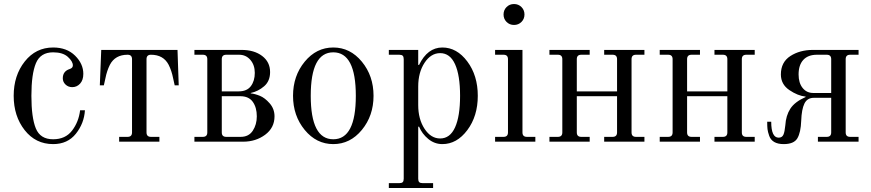

<svg xmlns="http://www.w3.org/2000/svg" viewBox="-20 -704 4328 954"><path d="M244 12Q157 12 102.5 -57.5Q48 -127 48 -228Q48 -329 103 -398.5Q158 -468 244 -468Q312 -468 353 -427.5Q394 -387 394 -337Q394 -306 378 -288.5Q362 -271 339 -271Q319 -271 305.5 -284Q292 -297 292 -315Q292 -350 326 -361Q342 -366 342 -379Q342 -399 317 -421.5Q292 -444 244 -444Q181 -444 158.5 -390Q136 -336 136 -228Q136 -120 158 -66Q180 -12 244 -12Q305 -12 338 -55Q371 -98 378 -156H402Q398 -91 357 -39.5Q316 12 244 12Z M572 0V-24H614Q636 -24 636 -46V-410Q636 -432 614 -432Q552 -432 526 -382Q511 -352 504 -316L496 -280H476L483 -456H862L868 -280H848L840 -316Q833 -352 818 -382Q792 -432 730 -432Q708 -432 708 -410V-46Q708 -24 730 -24H772V0Z M1082 -250H1166Q1207 -250 1226.5 -276Q1246 -302 1246 -342Q1246 -381 1224 -406.5Q1202 -432 1168 -432H1104Q1082 -432 1082 -410ZM946 0V-24H988Q1010 -24 1010 -46V-410Q1010 -432 988 -432H946V-456H1180Q1243 -456 1282.5 -426Q1322 -396 1322 -346Q1322 -301 1292.5 -275.5Q1263 -250 1226 -242V-240Q1246 -238 1271 -228Q1296 -218 1320 -190.5Q1344 -163 1344 -126Q1344 -69 1297.5 -34.5Q1251 0 1188 0ZM1082 -46Q1082 -24 1104 -24H1176Q1216 -24 1236 -54.5Q1256 -85 1256 -126Q1256 -170 1236 -198Q1216 -226 1174 -226H1082Z M1636 -12Q1748 -12 1748 -228Q1748 -444 1636 -444Q1524 -444 1524 -228Q1524 -12 1636 -12ZM1636 12Q1552 12 1494 -58.5Q1436 -129 1436 -228Q1436 -327 1494 -397.5Q1552 -468 1636 -468Q1720 -468 1778 -397.5Q1836 -327 1836 -228Q1836 -129 1778 -58.5Q1720 12 1636 12Z M2058 -182Q2058 -112 2089.5 -64Q2121 -16 2167 -16Q2216 -16 2241 -71Q2266 -126 2266 -228Q2266 -330 2241 -385Q2216 -440 2167 -440Q2121 -440 2089.5 -392Q2058 -344 2058 -274ZM1912 230V206H1964Q1976 206 1981 201Q1986 196 1986 184V-410Q1986 -422 1981 -427Q1976 -432 1964 -432H1912V-456H2058V-382L2062 -381Q2104 -468 2178 -468Q2250 -468 2302 -398.5Q2354 -329 2354 -228Q2354 -127 2302 -57.5Q2250 12 2178 12Q2139 12 2108 -13.5Q2077 -39 2062 -75L2058 -74V184Q2058 196 2063 201Q2068 206 2080 206H2132V230Z M2440 0V-24H2482Q2504 -24 2504 -46V-410Q2504 -432 2482 -432H2440V-456H2576V-46Q2576 -24 2598 -24H2640V0ZM2534 -580Q2512 -580 2497 -595Q2482 -610 2482 -632Q2482 -654 2497 -669Q2512 -684 2534 -684Q2556 -684 2571 -669Q2586 -654 2586 -632Q2586 -610 2571 -595Q2556 -580 2534 -580Z M2710 0V-24H2752Q2774 -24 2774 -46V-410Q2774 -432 2752 -432H2710V-456H2910V-432H2868Q2846 -432 2846 -410V-250H3046V-410Q3046 -432 3024 -432H2982V-456H3182V-432H3140Q3118 -432 3118 -410V-46Q3118 -24 3140 -24H3182V0H2982V-24H3024Q3046 -24 3046 -46V-226H2846V-46Q2846 -24 2868 -24H2910V0Z M3258 0V-24H3300Q3322 -24 3322 -46V-410Q3322 -432 3300 -432H3258V-456H3458V-432H3416Q3394 -432 3394 -410V-250H3594V-410Q3594 -432 3572 -432H3530V-456H3730V-432H3688Q3666 -432 3666 -410V-46Q3666 -24 3688 -24H3730V0H3530V-24H3572Q3594 -24 3594 -46V-226H3394V-46Q3394 -24 3416 -24H3458V0Z M3792 -99H3812Q3812 -20 3849 -20Q3866 -20 3872.5 -34.5Q3879 -49 3882 -81Q3885 -130 3907 -164Q3929 -198 3983 -222V-224Q3944 -228 3902 -256.5Q3860 -285 3860 -334Q3860 -395 3907 -425.5Q3954 -456 4020 -456H4246V-432H4204Q4182 -432 4182 -410V-46Q4182 -24 4204 -24H4246V0H4044V-24H4088Q4110 -24 4110 -46V-218H4024Q3991 -218 3977 -189.5Q3963 -161 3961 -104Q3959 -46 3942 -17Q3925 12 3874 12Q3845 12 3827 1.5Q3809 -9 3802 -29Q3795 -49 3793.5 -62.5Q3792 -76 3792 -99ZM3948 -334Q3948 -292 3968 -267Q3988 -242 4021 -242H4110V-410Q4110 -432 4088 -432H4039Q3995 -432 3971.5 -406.5Q3948 -381 3948 -334Z"/></svg>

Font: Old Standard TT
Style: Regular
Weight: 400
Designer: Alexey Kryukov <alexios@thessalonica.org.ru>
Version: Version 2.2